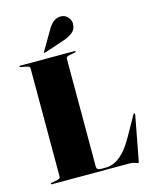

<svg xmlns="http://www.w3.org/2000/svg" viewBox="-134 -998 866 1095"><g transform="rotate(-15 299.5 -451.0)"><path d="M355 -691 327 -686Q304 -682 304 -671V-34Q304 -21.5 310.5 -16.8Q317 -12 329 -12H358Q382.5 -12 409 -23.5Q435.5 -35 464.8 -65.2Q494 -95.5 525.5 -152L589 -265Q592 -270.5 595 -269Q599.5 -267.5 598 -260L549 -1Q547.5 7 546.5 9Q545.5 11 544 11Q541 11 527 5.5Q513 0 494 0H37Q31 0 31 -4Q31 -7.5 39 -9L67 -14Q90 -18 90 -29V-671Q90 -682 67 -686L39 -691Q31 -692.5 31 -696Q31 -700 37 -700H357Q363 -700 363 -696Q363 -692.5 355 -691ZM258 -860Q288.5 -911.5 331.5 -911.5Q358 -911.5 373.8 -892.8Q389.5 -874 389.5 -855.5Q389.5 -820.5 366.2 -802.8Q343 -785 316 -776L194.5 -735.5Q189.5 -734 188 -736.5Q186.5 -739 189 -742.5Z"/></g></svg>

Font: Fraunces 144pt S000 Black
Style: Regular
Weight: 900
Version: Version 1.000; ttfautohint (v1.8.3)